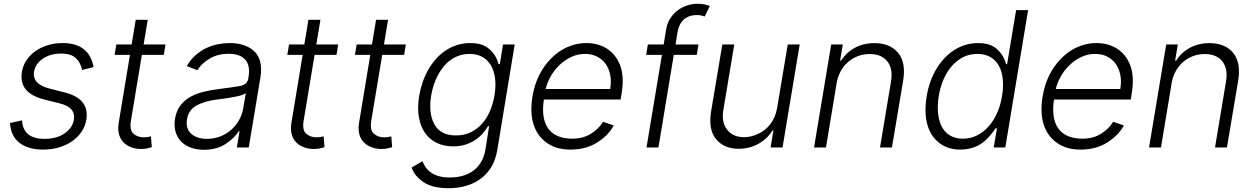

<svg xmlns="http://www.w3.org/2000/svg" viewBox="-20 -781 6648 1017"><path d="M33 -129.3 96.6 -143.5Q102.6 -45.5 215.6 -45.5Q280.9 -45.5 321.7 -74.2Q343 -89.1 355.1 -106.5Q367.2 -123.9 371.1 -145.2Q382.8 -212.4 296.9 -233.3L212 -254.6Q77.1 -289.4 96.2 -400.9Q101.9 -434.7 120.7 -462.5Q139.6 -490.4 168.1 -510.5Q196.7 -530.5 233.3 -541.7Q269.9 -552.9 311.1 -552.9Q348.7 -552.9 377.1 -544.2Q405.5 -535.5 425.6 -519Q445.7 -502.5 457.9 -479Q470.2 -455.6 475.5 -425.8L414.8 -410.2Q408 -447.1 382.8 -472.3Q358 -497.2 302.9 -497.2Q247.2 -497.2 207.4 -470.5Q167.6 -443.5 160.5 -402Q149.1 -335.2 244 -311.4L323.5 -291.2Q455.6 -257.5 437.1 -146.3Q431.5 -111.9 411.9 -82.9Q392.4 -54 362.2 -33Q332 -12.1 292.8 -0.4Q253.6 11.4 208.8 11.4Q168.7 11.4 136.9 2.1Q105.1 -7.1 82.6 -24.9Q60 -42.6 47.4 -68.9Q34.8 -95.2 33 -129.3Z M596.2 -545.5H677.2L698.9 -676.1H762.4L740.8 -545.5H856.5L847.7 -490.4H731.5L673.7 -142.4Q665.1 -90.9 687.5 -72.4Q709.5 -53.6 741.8 -53.6Q754.3 -53.6 763.3 -55.4Q772.4 -57.2 779.5 -58.6L784.1 -1.4Q773.8 2.1 759.8 5.1Q745.7 8.2 725.5 8.2Q691.4 8.2 661.2 -7.1Q646.3 -14.6 634.9 -25.9Q623.6 -37.3 616.5 -52.4Q609.4 -67.5 607.1 -86.3Q604.8 -105.1 608.3 -127.5L668.3 -490.4H587Z M907 -152.3Q914.1 -192.8 934.1 -220.3Q954.2 -247.9 985.1 -266Q1016 -284.1 1056.1 -294.2Q1096.2 -304.3 1143.5 -310Q1179 -314.3 1205.6 -318.2Q1232.2 -322.1 1251.4 -325.6Q1289.4 -332.7 1294.7 -363.3L1296.9 -376.1Q1301.5 -403.8 1297.2 -426.1Q1293 -448.5 1279.8 -464Q1266.7 -479.4 1244.7 -487.7Q1222.7 -496.1 1191.8 -496.1Q1132.8 -496.1 1089.8 -470.2Q1046.5 -443.9 1025.6 -409.1L969.5 -430.8Q988.6 -464.5 1014.9 -487.7Q1041.2 -511 1071.2 -525.6Q1101.2 -540.1 1133.3 -546.5Q1165.5 -552.9 1196.4 -552.9Q1212 -552.9 1228.2 -551.1Q1244.3 -549.4 1260.1 -545.1Q1275.9 -540.8 1290.8 -533.9Q1305.8 -527 1318.5 -516.7Q1331.3 -506.7 1341.1 -492.9Q1350.9 -479 1356.4 -460.9Q1361.9 -442.8 1362.9 -420.3Q1364 -397.7 1359.4 -370.4L1297.6 0H1234.4L1248.9 -86.3H1245Q1222.3 -50.1 1175.4 -18.8Q1128.2 12.4 1060 12.4Q1023.1 12.4 992.2 1.4Q961.3 -9.6 940.3 -30.5Q919.4 -51.5 910.2 -82.2Q900.9 -112.9 907 -152.3ZM992.5 -72.8Q1023.1 -45.5 1076 -45.5Q1111.9 -45.5 1144.4 -57.5Q1176.8 -69.6 1202.4 -91.4Q1228 -113.3 1245.4 -143.3Q1262.8 -173.3 1268.8 -209.2L1282 -288Q1272 -279.1 1244.7 -272.7Q1231.5 -269.5 1216.8 -266.9Q1202.1 -264.2 1187.7 -261.9Q1173.3 -259.6 1159.8 -257.8Q1146.3 -256 1134.9 -254.6Q1064.3 -246.1 1021.7 -222.7Q978.7 -199.2 970.5 -149.5Q962.4 -99.8 992.5 -72.8Z M1511 -545.5H1592L1613.6 -676.1H1677.2L1655.5 -545.5H1771.3L1762.4 -490.4H1646.3L1588.4 -142.4Q1579.9 -90.9 1602.3 -72.4Q1624.3 -53.6 1656.6 -53.6Q1669 -53.6 1678.1 -55.4Q1687.1 -57.2 1694.2 -58.6L1698.9 -1.4Q1688.6 2.1 1674.5 5.1Q1660.5 8.2 1640.3 8.2Q1606.2 8.2 1576 -7.1Q1561.1 -14.6 1549.7 -25.9Q1538.4 -37.3 1531.2 -52.4Q1524.1 -67.5 1521.8 -86.3Q1519.5 -105.1 1523.1 -127.5L1583.1 -490.4H1501.8Z M1869.3 -545.5H1950.3L1971.9 -676.1H2035.5L2013.8 -545.5H2129.6L2120.7 -490.4H2004.6L1946.7 -142.4Q1938.2 -90.9 1960.6 -72.4Q1982.6 -53.6 2014.9 -53.6Q2027.3 -53.6 2036.4 -55.4Q2045.5 -57.2 2052.6 -58.6L2057.2 -1.4Q2046.9 2.1 2032.8 5.1Q2018.8 8.2 1998.6 8.2Q1964.5 8.2 1934.3 -7.1Q1919.4 -14.6 1908 -25.9Q1896.7 -37.3 1889.6 -52.4Q1882.5 -67.5 1880.1 -86.3Q1877.8 -105.1 1881.4 -127.5L1941.4 -490.4H1860.1Z M2217.7 72.8Q2223.7 88.4 2233.8 103.7Q2244 119 2260.8 131.4Q2277.7 143.8 2302.6 151.5Q2327.4 159.1 2362.9 159.1Q2399.9 159.1 2431.6 150Q2463.4 141 2487.9 122.5Q2512.4 104 2528.8 76.2Q2545.1 48.3 2551.5 10.3L2570.7 -112.6H2565Q2554 -94.1 2537.6 -74.9Q2521.3 -55.8 2498.6 -40.5Q2475.9 -25.2 2446.6 -15.4Q2417.3 -5.7 2380.3 -5.7Q2331.7 -5.7 2293.5 -24.1Q2255.3 -42.6 2231.2 -77.2Q2207 -111.9 2198.5 -161.8Q2190 -211.6 2200.6 -274.1Q2206.3 -308.9 2217.9 -343.2Q2229.4 -377.5 2246.6 -408.4Q2263.8 -439.3 2286.6 -465.7Q2309.3 -492.2 2337.5 -511.5Q2365.8 -530.9 2399.3 -541.9Q2432.9 -552.9 2471.9 -552.9Q2522 -552.9 2552.2 -535.2Q2567.1 -526.3 2578.5 -515.1Q2589.8 -503.9 2598.2 -491.7Q2606.5 -479.4 2612 -466.6Q2617.5 -453.8 2621.1 -441.4H2627.5L2644.5 -545.5H2706.3L2614 14.2Q2605.1 66.4 2581.9 104.4Q2558.6 142.4 2524.5 167.1Q2490.4 191.8 2447.4 203.8Q2404.5 215.9 2356.2 215.9Q2272 215.9 2224.8 184.7Q2176.8 153.1 2160.2 106.5ZM2280.9 -122.5Q2313.2 -63.6 2394.5 -63.6Q2440.3 -63.6 2475.3 -81.3Q2510.3 -99.1 2535.7 -128.4Q2561.1 -157.7 2576.7 -196Q2592.3 -234.4 2599.1 -275.2Q2607.2 -323.2 2602.6 -363.5Q2598 -403.8 2581.3 -433.1Q2564.6 -462.4 2536 -478.9Q2507.5 -495.4 2467.7 -495.4Q2437.5 -495.4 2411.9 -486.5Q2386.4 -477.6 2365.2 -462.2Q2344.1 -446.7 2327.4 -425.6Q2310.7 -404.5 2298.1 -380Q2285.5 -355.5 2277 -328.8Q2268.5 -302.2 2263.8 -275.2Q2248.6 -181.5 2280.9 -122.5Z M2800.4 -269.5Q2814.3 -353.3 2855.1 -416.2Q2875.7 -448.2 2901.3 -473.5Q2926.8 -498.9 2956.1 -516.5Q2985.4 -534.1 3018.3 -543.5Q3051.1 -552.9 3086.3 -552.9Q3116.8 -552.9 3144.4 -545.5Q3171.9 -538 3194.8 -523.3Q3217.7 -508.5 3235.4 -486.7Q3253.2 -464.8 3264.6 -435.7Q3287.6 -373.6 3272.4 -285.2L3267.4 -253.9H2860.8Q2853 -202.8 2859.2 -163.9Q2865.4 -125 2884.8 -98.9Q2904.1 -72.8 2935.9 -59.7Q2967.7 -46.5 3011 -46.5Q3069.2 -46.5 3111.2 -73.2Q3152.7 -99.8 3174.4 -136L3230.8 -116.5Q3217.3 -90.9 3195.8 -68.5Q3174.4 -46.2 3144.2 -27Q3084.5 11.4 3002.1 11.4Q2925.8 11.4 2876.1 -24.5Q2824.9 -61.1 2805.8 -122.9Q2786.6 -184.7 2800.4 -269.5ZM2870.4 -309.7H3212Q3218.8 -349.1 3212.4 -383Q3206 -416.9 3188.4 -441.9Q3170.8 -467 3142.8 -481.2Q3114.7 -495.4 3077.8 -495.4Q3040.1 -495.4 3006 -479.4Q2971.9 -463.4 2944.4 -437.3Q2916.9 -411.2 2897.7 -377.8Q2878.6 -344.5 2870.4 -309.7Z M3411.6 -545.5H3495.4L3508.5 -625.4Q3513.8 -658.4 3530.2 -683.6Q3546.5 -708.8 3569.4 -726Q3592.3 -743.3 3619.7 -752.1Q3647 -761 3674.7 -761Q3700.3 -761 3715.6 -756.9Q3730.8 -752.8 3739.7 -748.9L3712.7 -693.5Q3705.6 -695.7 3696 -698.5Q3686.4 -701.3 3670.5 -701.3Q3629.6 -701.3 3603.2 -678.3Q3576.7 -655.2 3569.2 -612.2L3558.2 -545.5H3679.7L3670.5 -490.4H3549L3467.7 0H3404.5L3486.2 -490.4H3402.7Z M3746.8 -192.1 3806.1 -545.5H3869.3L3811.1 -196Q3800.8 -132.5 3832 -93.4Q3862.9 -54.3 3921.9 -54.3Q3957.7 -54.3 3996.1 -72.1Q4014.9 -81 4031.4 -93.9Q4047.9 -106.9 4060.9 -124.1Q4073.9 -141.3 4082.9 -162.5Q4092 -183.6 4096.2 -208.5L4152.7 -545.5H4215.9L4125 0H4061.8L4076.7 -90.6H4072.1Q4057.9 -67.1 4038.2 -49Q4018.5 -30.9 3995.4 -18.3Q3972.3 -5.7 3946.2 0.7Q3920.1 7.1 3893.1 7.1Q3815 7.1 3772.7 -44Q3730.8 -95.5 3746.8 -192.1Z M4291.9 0 4382.8 -545.5H4444.2L4430 -459.9H4435.7Q4448.5 -480.8 4466.4 -497.9Q4484.4 -514.9 4506.7 -527.2Q4529.1 -539.4 4555.6 -546Q4582 -552.6 4611.9 -552.6Q4693.9 -552.6 4736.9 -501.4Q4779.8 -449.9 4763.8 -353.3L4704.5 0H4641.3L4699.6 -349.4Q4710.9 -416.2 4680.4 -455.6Q4649.9 -494.7 4586.6 -494.7Q4552.2 -494.7 4522.7 -483.1Q4493.3 -471.6 4470.3 -451.2Q4447.4 -430.8 4432.4 -402.5Q4417.3 -374.3 4411.6 -340.9L4355.1 0Z M4888.5 -271.3Q4902.7 -355.5 4941.8 -419Q4961.3 -450.6 4985.3 -475.5Q5009.2 -500.4 5037.1 -517.6Q5065 -534.8 5096.2 -543.9Q5127.5 -552.9 5160.9 -552.9Q5210.9 -552.9 5241.1 -535.2Q5256 -526.3 5267.2 -515.1Q5278.4 -503.9 5286.6 -491.7Q5294.7 -479.4 5300.2 -466.6Q5305.8 -453.8 5308.9 -441.4H5314.6L5362.2 -727.3H5425.8L5305 0H5243.6L5260.7 -101.2H5252.8Q5245 -88.8 5235.1 -76.2Q5225.1 -63.6 5213.1 -50.4Q5201 -37.3 5185.9 -25.9Q5170.8 -14.6 5152.7 -6.4Q5134.6 1.8 5113.1 6.6Q5091.6 11.4 5066.8 11.4Q5000.4 11.4 4954.9 -24.1Q4908.7 -60 4891.7 -122.3Q4874.6 -184.7 4888.5 -271.3ZM4952.4 -157.7Q4957.4 -132.1 4967.9 -111.5Q4978.3 -90.9 4994.3 -76.5Q5010.3 -62.1 5032 -54.3Q5053.6 -46.5 5080.6 -46.5Q5120 -46.5 5154.3 -63.4Q5188.6 -80.3 5215.6 -110.3Q5242.5 -140.3 5261.2 -181.6Q5279.8 -223 5287.6 -272.4Q5295.8 -321.4 5291.5 -362.2Q5287.3 -403.1 5270.8 -432.7Q5254.3 -462.4 5225.7 -478.9Q5197.1 -495.4 5157 -495.4Q5111.9 -495.4 5076.5 -475.7Q5041.2 -456 5015.8 -424.2Q4990.4 -392.4 4974.6 -352.6Q4958.8 -312.9 4952.4 -272.4Q4942.1 -208.8 4952.4 -157.7Z M5502.5 -269.5Q5516.3 -353.3 5557.2 -416.2Q5577.8 -448.2 5603.3 -473.5Q5628.9 -498.9 5658.2 -516.5Q5687.5 -534.1 5720.3 -543.5Q5753.2 -552.9 5788.4 -552.9Q5818.9 -552.9 5846.4 -545.5Q5873.9 -538 5896.8 -523.3Q5919.7 -508.5 5937.5 -486.7Q5955.3 -464.8 5966.6 -435.7Q5989.7 -373.6 5974.4 -285.2L5969.5 -253.9H5562.9Q5555 -202.8 5561.3 -163.9Q5567.5 -125 5586.8 -98.9Q5606.2 -72.8 5638 -59.7Q5669.7 -46.5 5713.1 -46.5Q5771.3 -46.5 5813.2 -73.2Q5854.8 -99.8 5876.4 -136L5932.9 -116.5Q5919.4 -90.9 5897.9 -68.5Q5876.4 -46.2 5846.2 -27Q5786.6 11.4 5704.2 11.4Q5627.8 11.4 5578.1 -24.5Q5527 -61.1 5507.8 -122.9Q5488.6 -184.7 5502.5 -269.5ZM5572.4 -309.7H5914.1Q5920.8 -349.1 5914.4 -383Q5908 -416.9 5890.4 -441.9Q5872.9 -467 5844.8 -481.2Q5816.8 -495.4 5779.8 -495.4Q5742.2 -495.4 5708.1 -479.4Q5674 -463.4 5646.5 -437.3Q5619 -411.2 5599.8 -377.8Q5580.6 -344.5 5572.4 -309.7Z M6066.4 0 6157.3 -545.5H6218.8L6204.5 -459.9H6210.2Q6223 -480.8 6240.9 -497.9Q6258.9 -514.9 6281.2 -527.2Q6303.6 -539.4 6330.1 -546Q6356.5 -552.6 6386.4 -552.6Q6468.4 -552.6 6511.4 -501.4Q6554.3 -449.9 6538.4 -353.3L6479 0H6415.8L6474.1 -349.4Q6485.4 -416.2 6454.9 -455.6Q6424.4 -494.7 6361.2 -494.7Q6326.7 -494.7 6297.2 -483.1Q6267.8 -471.6 6244.9 -451.2Q6221.9 -430.8 6206.9 -402.5Q6191.8 -374.3 6186.1 -340.9L6129.6 0Z"/></svg>

Font: Inter P Light
Style: Italic
Weight: 300
Italic angle: 9.39999°
Designer: Rasmus Andersson
Foundry: rsms
Version: Version 3.018;git-588b23468